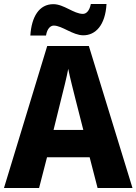

<svg xmlns="http://www.w3.org/2000/svg" viewBox="-20 -1041 688 968"><path d="M133 -862H212C218 -899 236 -912 251 -912C293 -912 347 -863 400 -863C461 -863 511 -913 517 -1021H438C431 -986 415 -971 398 -971C352 -971 302 -1020 249 -1020C177 -1020 139 -956 133 -862ZM472 -93H648L428 -809H218L0 -93H177L217 -248H432ZM360 -543 400 -386H250L289 -544C298 -580 317 -654 324 -694C332 -652 350 -584 360 -543Z"/></svg>

Font: Noto Sans Kannada UI SemiCondensed ExtraBold
Style: Regular
Weight: 800
Width: 4
Designer: Jelle Bosma - Monotype Design Team
Foundry: Monotype Imaging Inc.
Version: Version 2.005